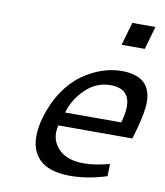

<svg xmlns="http://www.w3.org/2000/svg" viewBox="-80 -761 721 837"><g transform="rotate(10 280.5 -342.0)"><path d="M125 -219.7Q144 -285.6 178.5 -336.9Q212.9 -388.2 254.9 -418.5Q296.9 -448.7 341.3 -464.1Q385.7 -479.5 429.2 -479.5Q560.5 -479.5 560.5 -364.3Q560.5 -319.8 536.6 -234.9L525.9 -197.8H198.2Q193.8 -181.6 193.8 -165.5Q193.8 -119.1 230 -86.7Q266.1 -54.2 335.9 -54.2Q384.3 -54.2 449.2 -71.3L447.8 -17.1Q362.8 9.8 287.1 9.8Q238.3 9.8 203.4 -1.7Q168.5 -13.2 148.9 -33.7Q129.4 -54.2 120.6 -79.1Q111.8 -104 111.8 -134.8Q111.8 -174.8 125 -219.7ZM392.6 -410.2Q330.1 -410.2 282.5 -364.7Q234.9 -319.3 217.3 -258.3H465.8Q478 -299.8 478 -329.6Q478 -410.2 392.6 -410.2ZM438 -693.8H540.5L511.2 -591.8H408.7Z"/></g></svg>

Font: Cantarell
Style: Italic
Weight: 400
Italic angle: -16°
Designer: Dave Crossland
Version: Version 1.004